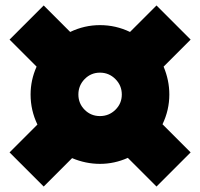

<svg xmlns="http://www.w3.org/2000/svg" viewBox="-20 -669 732 703"><path d="M575 -214 678 -111 553 14 448 -91Q399 -69 346 -69Q294 -69 244 -90L140 14L15 -111L117 -213Q92 -265 92 -323Q92 -376 114 -425L15 -524L140 -649L237 -552Q289 -577 346 -577Q404 -577 456 -552L553 -649L678 -524L579 -425Q600 -375 600 -323Q600 -266 575 -214ZM346 -244Q379 -244 402.5 -267Q426 -290 426 -323Q426 -356 402.5 -379.5Q379 -403 346 -403Q313 -403 290 -379.5Q267 -356 267 -323Q267 -290 290 -267Q313 -244 346 -244Z"/></svg>

Font: Argentum Sans Black
Style: Regular
Weight: 900
Designer: Julieta Ulanovsky (Modified by Cristiano Sobral)
Foundry: Julieta Ulanovsky
Version: Version 1.000; ttfautohint (v1.5.65-e2d9)